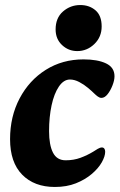

<svg xmlns="http://www.w3.org/2000/svg" viewBox="-20 -727 475 763"><path d="M198 16Q116 16 68 -33Q20 -82 20 -174Q20 -264 58 -336Q96 -408 162 -449.5Q228 -491 312 -491Q368 -491 401.5 -475Q435 -459 435 -424Q435 -408 427 -387.5Q419 -367 407.5 -352.5Q396 -338 383 -338Q376 -338 368.5 -343.5Q361 -349 355 -355Q346 -364 330 -377.5Q314 -391 295 -401Q276 -411 258 -411Q233 -411 214 -383Q195 -355 185 -308.5Q175 -262 175 -206Q175 -151 190.5 -120.5Q206 -90 241 -90Q273 -90 300 -100Q327 -110 350 -124Q359 -130 368.5 -135.5Q378 -141 385 -141Q391 -141 394.5 -136.5Q398 -132 398 -124Q398 -106 384.5 -82Q371 -58 344.5 -35.5Q318 -13 281.5 1.5Q245 16 198 16ZM287 -524Q252 -524 226.5 -548Q201 -572 201 -610Q201 -656 230.5 -681.5Q260 -707 299 -707Q335 -707 359.5 -686Q384 -665 384 -622Q384 -580 355 -552Q326 -524 287 -524Z"/></svg>

Font: Alkatra
Style: Bold
Weight: 700
Designer: Suman Bhandary
Version: Version 1.100;gftools[0.9.22]